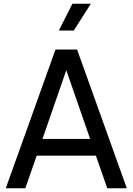

<svg xmlns="http://www.w3.org/2000/svg" viewBox="-20 -1011 712 1031"><path d="M11 0H116L177 -175H495L556 0H661L394 -745H278ZM208 -265 336 -634 464 -265ZM296 -847H376L468 -991H369Z"/></svg>

Font: Plus Jakarta Sans Medium
Style: Regular
Weight: 500
Designer: Gumpita Rahayu
Foundry: Tokotype
Version: Version 2.004; ttfautohint (v1.8.3)